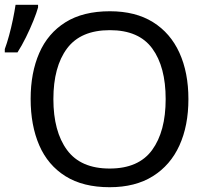

<svg xmlns="http://www.w3.org/2000/svg" viewBox="-21 -772 868 802"><path d="M766 -358Q766 -247 728.5 -164.5Q691 -82 617.5 -36Q544 10 437 10Q326 10 252.5 -36Q179 -82 143 -165Q107 -248 107 -359Q107 -468 143 -550.5Q179 -633 252.5 -679Q326 -725 438 -725Q545 -725 618 -679.5Q691 -634 728.5 -551.5Q766 -469 766 -358ZM202 -358Q202 -223 259 -145.5Q316 -68 437 -68Q558 -68 614.5 -145.5Q671 -223 671 -358Q671 -493 615 -569.5Q559 -646 438 -646Q316 -646 259 -569.5Q202 -493 202 -358ZM-1 -553V-567Q8 -591 17 -624Q26 -657 33 -691Q40 -725 44 -752H138V-741Q132 -719 118.5 -685.5Q105 -652 87.5 -616.5Q70 -581 52 -553Z"/></svg>

Font: Noto Sans
Style: Regular
Weight: 400
Designer: Monotype Design Team
Foundry: Monotype Imaging Inc.
Version: Version 1.902